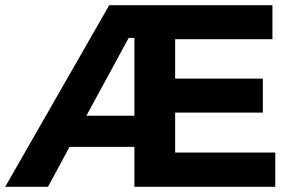

<svg xmlns="http://www.w3.org/2000/svg" viewBox="-23 -720 1128 740"><path d="M652 -132V-286H990V-417H652V-569H1027V-700H398L-3 0H162L245 -154H495V0H1038V-132ZM310 -274 473 -574H495V-274Z"/></svg>

Font: Juman SemiBold
Style: Regular
Weight: 600
Designer: Bandar Raffah (Arabic) Julieta Ulanovsky (Latin)
Foundry: Caramella
Version: Version 5.022;PS 005.022;hotconv 1.0.88;makeotf.lib2.5.64775